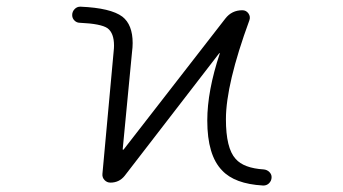

<svg xmlns="http://www.w3.org/2000/svg" viewBox="-20 -576 1040 583"><path d="M664.1 -519.5Q683.6 -544.9 715.8 -544.9Q727.5 -544.9 734.4 -535.2Q741.2 -525.4 737.3 -514.6Q666 -320.3 666 -213.9Q666 -126 695.3 -93.8Q719.7 -65.4 781.2 -61.5Q791 -60.5 797.9 -53.7Q804.7 -46.9 804.7 -38.1Q804.7 -26.4 795.9 -18.6Q789.1 -12.7 780.3 -12.7Q779.3 -12.7 778.3 -12.7Q692.4 -17.6 654.3 -58.6Q609.4 -104.5 609.4 -210Q609.4 -299.8 647.5 -414.1Q647.5 -414.1 647 -414.6Q646.5 -415 645.5 -414.1L358.4 -42Q341.8 -21.5 315.4 -21.5Q304.7 -21.5 297.4 -29.3Q290 -37.1 291 -47.9L325.2 -420.9Q326.2 -429.7 326.2 -437.5Q326.2 -475.6 306.6 -490.2Q287.1 -503.9 222.7 -506.8Q212.9 -506.8 206.1 -513.7Q199.2 -520.5 199.2 -530.3Q199.2 -541 207 -548.8Q213.9 -555.7 223.6 -555.7Q224.6 -555.7 224.6 -555.7Q316.4 -551.8 351.6 -525.4Q382.8 -501 382.8 -445.3Q382.8 -432.6 380.9 -418L352.5 -122.1Q352.5 -122.1 353.5 -121.6Q354.5 -121.1 355.5 -122.1Z"/></svg>

Font: Rounded-L Mgen+ 1m light
Style: Regular
Weight: 200
Designer: [Source Han Sans]
Ryoko NISHIZUKA  (kana & ideographs); Paul D. Hunt (Latin, Greek & Cyrillic); Wenlong ZHANG  (bopomofo
Version: Version 1.059.20150602